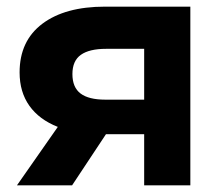

<svg xmlns="http://www.w3.org/2000/svg" viewBox="-20 -558 668 578"><path d="M553 -538V0H414V-154H299L197 0H31L154 -176Q98 -198 68.5 -239.5Q39 -281 39 -340Q39 -435 107.5 -486.5Q176 -538 296 -538ZM198 -335Q198 -295 222.5 -276.5Q247 -258 297 -258H414V-411H299Q249 -411 223.5 -393Q198 -375 198 -335Z"/></svg>

Font: mBank
Style: Bold
Weight: 700
Designer: Julieta Ulanovsky
Foundry: Julieta Ulanovsky
Version: Version 7.200